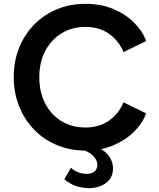

<svg xmlns="http://www.w3.org/2000/svg" viewBox="-20 -777 833 1006"><path d="M428 12Q348 12 279 -16.5Q210 -45 159.5 -97Q109 -149 80.5 -219.5Q52 -290 52 -373Q52 -456 80 -526Q108 -596 159 -648Q210 -700 278.5 -728.5Q347 -757 428 -757Q508 -757 573 -730Q638 -703 682.5 -658.5Q727 -614 746 -562L627 -504Q604 -562 552.5 -599Q501 -636 428 -636Q357 -636 302.5 -602.5Q248 -569 217 -510Q186 -451 186 -373Q186 -294 217 -234.5Q248 -175 302.5 -142Q357 -109 428 -109Q501 -109 552.5 -146Q604 -183 627 -241L746 -183Q726 -130 681.5 -86Q637 -42 572.5 -15Q508 12 428 12ZM445 209Q418 209 384 199.5Q350 190 317 162L352 102Q366 116 388.5 125Q411 134 436 134Q460 134 475 121.5Q490 109 490 86Q490 61 466 37.5Q442 14 383 -3L430 -25Q500 -11 536 24Q572 59 572 106Q572 142 553.5 164.5Q535 187 506 198Q477 209 445 209Z"/></svg>

Font: Plus Jakarta Text
Style: Bold
Weight: 700
Designer: Gumpita Rahayu
Foundry: Tokotype Studio
Version: Version 1.000